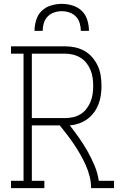

<svg xmlns="http://www.w3.org/2000/svg" viewBox="-20 -975 640 995"><path d="M37 0V-38H102V-697H37V-735H316Q343 -735 369 -729.5Q395 -724 418 -711Q441 -698 458.5 -677.5Q476 -657 487 -633Q498 -609 502 -582.5Q506 -556 506 -530Q506 -505 502.5 -481Q499 -457 490 -434Q481 -411 466.5 -391.5Q452 -372 432 -357.5Q412 -343 389 -335Q366 -327 342 -325Q367 -293 390.5 -259.5Q414 -226 434 -190.5Q454 -155 470 -117Q486 -79 492 -38H571V0H452Q452 -31 444.5 -61Q437 -91 424.5 -119Q412 -147 396.5 -174Q381 -201 364 -226.5Q347 -252 328 -276.5Q309 -301 290 -325H145V-38H210V0ZM145 -363H316Q337 -363 358 -367.5Q379 -372 397 -383Q415 -394 428 -411Q441 -428 449 -447.5Q457 -467 460 -488Q463 -509 463 -530Q463 -551 460 -572Q457 -593 449 -612.5Q441 -632 428 -648.5Q415 -665 397 -676Q379 -687 358 -692Q337 -697 316 -697H145ZM159 -815Q159 -843 167.5 -871Q176 -899 196 -918.5Q216 -938 244 -946.5Q272 -955 300 -955Q328 -955 356 -946.5Q384 -938 404 -918.5Q424 -899 432.5 -871Q441 -843 441 -815H399Q399 -835 393 -855Q387 -875 373 -889.5Q359 -904 339.5 -910.5Q320 -917 300 -917Q280 -917 260.5 -910.5Q241 -904 227 -889.5Q213 -875 207 -855Q201 -835 201 -815Z"/></svg>

Font: Iosevka Curly Slab XLtEx
Style: Regular
Weight: 200
Width: 7
Monospace: yes
Designer: Belleve Invis
Foundry: Belleve Invis
Version: Version 11.1.0; ttfautohint (v1.8.3)